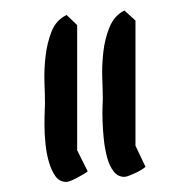

<svg xmlns="http://www.w3.org/2000/svg" viewBox="-20 -952 336 373"><path d="M179.7 -758.8Q179.7 -774.4 178.7 -799.3Q177.7 -824.2 180.7 -850.6Q183.6 -877 192.9 -899.4Q202.1 -921.9 221.7 -931.6L243.2 -912.1V-668.9L262.7 -627.9Q260.7 -626 255.4 -622.6Q250 -619.1 243.7 -616.2Q237.3 -613.3 231 -610.8Q224.6 -608.4 221.7 -608.4Q209 -608.4 200.7 -619.1Q192.4 -629.9 188 -646.5Q183.6 -663.1 181.6 -682.1Q179.7 -701.2 179.2 -717.8Q178.7 -734.4 179.2 -746.1Q179.7 -757.8 179.7 -758.8ZM67.4 -750Q67.4 -765.6 66.4 -790.5Q65.4 -815.4 68.4 -841.8Q71.3 -868.2 80.1 -890.6Q88.9 -913.1 109.4 -922.9L129.9 -903.3V-660.2L150.4 -619.1Q148.4 -617.2 142.6 -613.8Q136.7 -610.4 130.4 -606.9Q124 -603.5 118.2 -601.1Q112.3 -598.6 109.4 -598.6Q95.7 -598.6 87.9 -609.4Q80.1 -620.1 75.2 -636.7Q70.3 -653.3 68.4 -672.4Q66.4 -691.4 66.4 -708.5Q66.4 -725.6 66.9 -737.3Q67.4 -749 67.4 -750Z"/></svg>

Font: Architects Daughter-petzku
Style: Regular
Weight: 400
Designer: Kimberly Geswein
Foundry: Kimberly Geswein
Version: Version 1.000 2010 initial release